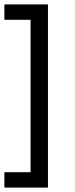

<svg xmlns="http://www.w3.org/2000/svg" viewBox="-34 -751 339 873"><path d="M184 -731H-14V-661H105V32H-14V102H184Z"/></svg>

Font: FEC Monospace Regular
Style: Regular
Weight: 500
Designer: Jonathan Pinhorn
Foundry: FEC
Version: Version 0.1